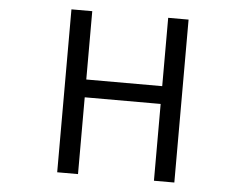

<svg xmlns="http://www.w3.org/2000/svg" viewBox="-52 -797 1103 861"><g transform="rotate(5 500.0 -366.5)"><path d="M235.4 0V-733.4H329.1V-425.8H670.9V-733.4H762.7V0H670.9V-345.7H329.1V0Z"/></g></svg>

Font: Gen Shin Gothic Monospace Regular
Style: Regular
Weight: 400
Designer: [Source Han Sans]
Ryoko NISHIZUKA  (kana & ideographs); Paul D. Hunt (Latin, Greek & Cyrillic); Wenlong ZHANG  (bopomofo
Version: Version 1.002.20150607